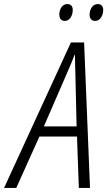

<svg xmlns="http://www.w3.org/2000/svg" viewBox="-83 -925 528 945"><path d="M386 -822C409 -822 425 -848 425 -876C425 -894 415 -905 398 -905C372 -905 358 -878 358 -853C358 -833 368 -822 386 -822ZM236 -822C260 -822 275 -848 275 -876C275 -894 266 -905 248 -905C222 -905 209 -878 209 -853C209 -833 219 -822 236 -822ZM-63 0H-3L111 -253H296L305 0H360L331 -716H266ZM133 -303 245 -561C261 -597 274 -628 284 -655H286C286 -628 287 -594 288 -562L294 -303Z"/></svg>

Font: Noto Sans Condensed Light
Style: Italic
Weight: 300
Width: 3
Italic angle: -12°
Designer: Monotype Design Team
Foundry: Monotype Imaging Inc.
Version: Version 2.013